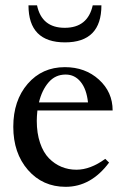

<svg xmlns="http://www.w3.org/2000/svg" viewBox="-20 -703 475 734"><path d="M228.5 -541Q88.9 -541 88.9 -682.6H121.6Q139.6 -596.7 227.5 -596.7Q315.4 -596.7 334.5 -682.6H367.7Q367.7 -541 228.5 -541ZM231 11.2Q143.1 11.2 86.9 -53.2Q30.8 -117.7 30.8 -218.3Q30.8 -318.8 85.9 -382.6Q141.1 -446.3 228 -446.3Q305.7 -446.3 358.2 -398.7Q410.6 -351.1 410.6 -280.8H123Q120.6 -257.8 120.6 -241.2Q120.6 -193.8 133.1 -157Q145.5 -120.1 167 -98.1Q188.5 -76.2 215.1 -65.2Q241.7 -54.2 272 -54.2Q325.7 -54.2 382.3 -95.7L397 -81.5Q328.1 11.2 231 11.2ZM231 -418Q191.4 -418 165.8 -388.2Q140.1 -358.4 128.9 -311.5H316.4Q311 -362.3 288.3 -390.1Q265.6 -418 231 -418Z"/></svg>

Font: Elstob Medium
Style: Regular
Weight: 500
Designer: Peter S. Baker
Version: Version 1.015